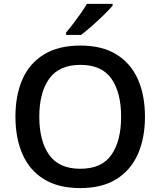

<svg xmlns="http://www.w3.org/2000/svg" viewBox="-20 -960 827 990"><path d="M727.5 -357.9Q727.5 -247.6 690.7 -164.8Q653.8 -82 579.8 -36.1Q505.9 9.8 394 9.8Q280.3 9.8 206.1 -36.4Q131.8 -82.5 95.7 -165.5Q59.6 -248.5 59.6 -358.9Q59.6 -468.8 95.9 -551.3Q132.3 -633.8 206.8 -679.4Q281.2 -725.1 395 -725.1Q505.9 -725.1 579.8 -679.7Q653.8 -634.3 690.7 -551.8Q727.5 -469.2 727.5 -357.9ZM182.6 -357.9Q182.6 -233.4 233.4 -161.6Q284.2 -89.8 394 -89.8Q504.4 -89.8 554.4 -161.6Q604.5 -233.4 604.5 -357.9Q604.5 -483.4 554.4 -554.4Q504.4 -625.5 395 -625.5Q284.7 -625.5 233.6 -554Q182.6 -482.4 182.6 -357.9ZM560.5 -939.9V-930.2Q544.4 -911.6 515.4 -883.1Q486.3 -854.5 454.1 -826.2Q421.9 -797.9 397.5 -779.8H320.8V-792.5Q336.4 -810.5 356.4 -836.7Q376.5 -862.8 395.8 -890.1Q415 -917.5 428.2 -939.9Z"/></svg>

Font: Open Sans SemiBold
Style: Regular
Weight: 600
Designer: Monotype Design Team
Foundry: Monotype Imaging Inc.
Version: Version 3.003; ttfautohint (v1.8.4)